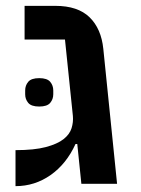

<svg xmlns="http://www.w3.org/2000/svg" viewBox="-20 -628 483 656"><path d="M114 -264Q87 -264 76.5 -276.5Q66 -289 66 -306V-319Q66 -336 76.5 -348.5Q87 -361 114 -361Q141 -361 151.5 -348.5Q162 -336 162 -319V-306Q162 -289 151.5 -276.5Q141 -264 114 -264ZM244 -136H238Q207 -68 153 -30Q99 8 33 8V-115Q97 -115 136.5 -125.5Q176 -136 197 -152.5Q218 -169 224.5 -190Q231 -211 229 -232L202 -493H64V-608H169Q246 -608 286 -569Q326 -530 333 -461L380 0H258Z"/></svg>

Font: IBM Plex Sans Hebrew SemiBold
Style: Regular
Weight: 600
Designer: Mike Abbink, Paul van der Laan, Pieter van Rosmalen, Yanek Iontef
Foundry: Bold Monday
Version: Version 1.2